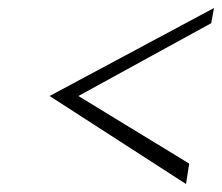

<svg xmlns="http://www.w3.org/2000/svg" viewBox="-20 -522 555 480"><path d="M104 -282 445 -62 453 -113 176 -282 508 -464 515 -502Z"/></svg>

Font: Charger Sport
Style: HLObl
Weight: 100
Designer: Jasper
Foundry: Cannot Into Space Fonts
Version: Version 1.1